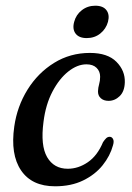

<svg xmlns="http://www.w3.org/2000/svg" viewBox="-20 -643 464 673"><path d="M283 -417.5Q251 -417.5 219.2 -392.2Q187.5 -367 163.8 -321.8Q140 -276.5 132.5 -216Q121.5 -133 145.2 -92.2Q169 -51.5 217.5 -51.5Q254.5 -51.5 288 -74.5Q321.5 -97.5 341 -144.5Q347 -153.5 352.2 -158.5Q357.5 -163.5 364.5 -163.5Q372 -163.5 376.2 -155.8Q380.5 -148 376 -133.5Q366 -96.5 339.8 -63.8Q313.5 -31 271.5 -10.5Q229.5 10 173 10Q91.5 10 53.8 -45.8Q16 -101.5 30 -199.5Q40 -270 76.5 -328.8Q113 -387.5 169.5 -422.5Q226 -457.5 295 -457.5Q357.5 -457.5 388.2 -426.2Q419 -395 417.5 -354Q416.5 -322.5 399.5 -306Q382.5 -289.5 360.5 -289.5Q343.5 -289.5 333.2 -298.8Q323 -308 323.5 -323.5Q324 -336 327.5 -348Q331 -360 331 -374Q331 -393 318.5 -405.2Q306 -417.5 283 -417.5ZM284 -509.5Q257 -509.5 245 -525.2Q233 -541 240 -566.5Q246.5 -591.5 266.8 -607.2Q287 -623 314 -623Q341.5 -623 353.2 -607.2Q365 -591.5 358.5 -566.5Q351.5 -541.5 331.5 -525.5Q311.5 -509.5 284 -509.5Z"/></svg>

Font: Fraunces 72pt Soft
Style: Italic
Weight: 400
Italic angle: -16°
Version: Version 1.000;[b76b70a41]